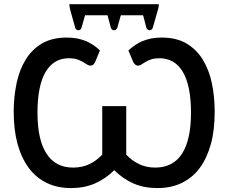

<svg xmlns="http://www.w3.org/2000/svg" viewBox="-20 -911 1116 938"><path d="M631.8 -606 607.4 -664.6Q622.6 -678.7 639.2 -689.9Q661.6 -704.6 675.3 -710Q695.3 -717.8 719.2 -723.1Q742.7 -727.5 770.5 -727.5Q839.8 -727.5 889.2 -699.7Q938.5 -670.9 969.2 -622.1Q1001 -570.8 1014.6 -506.8Q1028.8 -439.9 1028.8 -366.2Q1028.8 -274.9 1010.7 -209Q991.7 -139.6 956.5 -91.3Q921.9 -43.9 868.7 -17.6Q816.4 7.8 749 7.8Q683.6 7.8 632.3 -14.6Q580.1 -37.6 538.1 -79.6Q496.1 -37.6 443.4 -14.6Q392.1 7.8 327.1 7.8Q259.3 7.8 208 -17.6Q154.3 -43.9 120.1 -91.3Q84.5 -139.2 65.4 -209Q46.9 -276.9 46.9 -366.2Q46.9 -437.5 61.5 -506.8Q75.7 -572.3 106.9 -622.1Q137.7 -670.9 187 -699.7Q236.3 -727.5 305.7 -727.5Q333 -727.5 357.4 -723.1Q379.9 -718.3 400.9 -710Q414.1 -704.6 437.5 -689.9Q452.6 -679.7 468.3 -664.6L443.8 -606Q437.5 -595.7 433.1 -593.3Q428.2 -590.3 419.9 -590.3Q414.1 -590.3 404.8 -596.2Q399.4 -599.6 384.8 -608.4Q371.6 -615.7 356.9 -621.1Q339.4 -626.5 317.4 -626.5Q242.7 -626.5 203.1 -560.1Q163.1 -492.7 163.1 -360.4Q163.1 -228.5 207 -160.6Q250.5 -92.3 337.4 -92.3Q381.3 -92.3 416 -108.9Q452.1 -126 479.5 -155.8V-392.6H596.7V-155.8Q624 -126 660.2 -108.9Q694.8 -92.3 738.3 -92.3Q825.7 -92.3 869.6 -160.6Q913.1 -229 913.1 -360.4Q913.1 -492.7 873 -560.1Q833.5 -626.5 758.3 -626.5Q736.3 -626.5 719.2 -621.1Q702.1 -615.2 690.9 -608.4Q684.6 -605 671.4 -596.2Q662.1 -590.3 655.8 -590.3Q648.4 -590.3 643.6 -593.3Q637.7 -596.7 631.8 -606ZM318.8 -890.6H755.9Q755.9 -882.3 755.4 -879.9Q755.4 -878.9 754.6 -875.5Q753.9 -872.1 753.4 -870.1L726.6 -775.9Q724.6 -769.5 720.2 -766.6Q716.3 -763.2 710.4 -763.2Q705.1 -763.2 701.7 -766.6Q696.8 -770 694.8 -775.9L679.2 -836.4H570.3L553.2 -775.9Q551.3 -770 546.4 -766.6Q542.5 -763.2 537.1 -763.2Q531.2 -763.2 527.8 -766.6Q523.4 -769.5 521.5 -775.9L505.4 -836.4H395.5L378.4 -775.9Q376.5 -769.5 372.1 -766.6Q368.2 -763.2 362.3 -763.2Q356.9 -763.2 353.5 -766.6Q349.1 -769.5 347.2 -775.9L321.3 -869.6Q321.3 -871.1 320.8 -874.5Q320.3 -877.9 319.8 -879.4Q318.8 -885.3 318.8 -890.6Z"/></svg>

Font: Lato-SemiBold
Style: Regular
Weight: 500
Designer: Lukasz Dziedzic with Adam Twardoch and Botio Nikoltchev
Foundry: tyPoland Lukasz Dziedzic
Version: ""